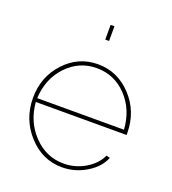

<svg xmlns="http://www.w3.org/2000/svg" viewBox="-135 -832 846 944"><g transform="rotate(20 288.0 -360.0)"><path d="M282 -653V-730H302V-653ZM296 10Q193 10 119.5 -70.5Q46 -151 46 -263Q46 -373 117.5 -450Q189 -527 291 -527Q394 -527 467 -449Q540 -371 541 -259V-248H66Q74 -147 140 -78.5Q206 -10 297 -10Q357 -10 409 -40.5Q461 -71 483 -119L502 -114Q481 -61 422 -25.5Q363 10 296 10ZM66 -268H520Q513 -372 448.5 -439.5Q384 -507 292 -507Q200 -507 135.5 -439Q71 -371 66 -268Z"/></g></svg>

Font: Raleway-v4020 Thin
Style: Regular
Weight: 250
Designer: Matt McInerney, Pablo Impallari, Rodrigo Fuenzalida
Foundry: Matt McInerney, Pablo Impallari, Rodrigo Fuenzalida
Version: Version 4.020;PS 004.020;hotconv 1.0.88;makeotf.lib2.5.64775